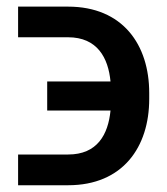

<svg xmlns="http://www.w3.org/2000/svg" viewBox="-20 -551 500 574"><path d="M183.6 -89.1H34.1V2.8H183.6C347.3 2.8 426.1 -111.5 426.1 -255.3V-273.1C426.1 -416.9 347.3 -531.2 183.2 -531.2H34.1V-439.6H183.2C271.3 -439.6 303.6 -377.8 310.4 -307.5H121.1V-220.5H310.4C303.3 -148.8 271 -89.1 183.6 -89.1Z"/></svg>

Font: Margiela Sans Medium
Style: Regular
Weight: 500
Designer: Stefan Endress, Andreas Faust
Version: Version 1.100;FEAKit 1.0